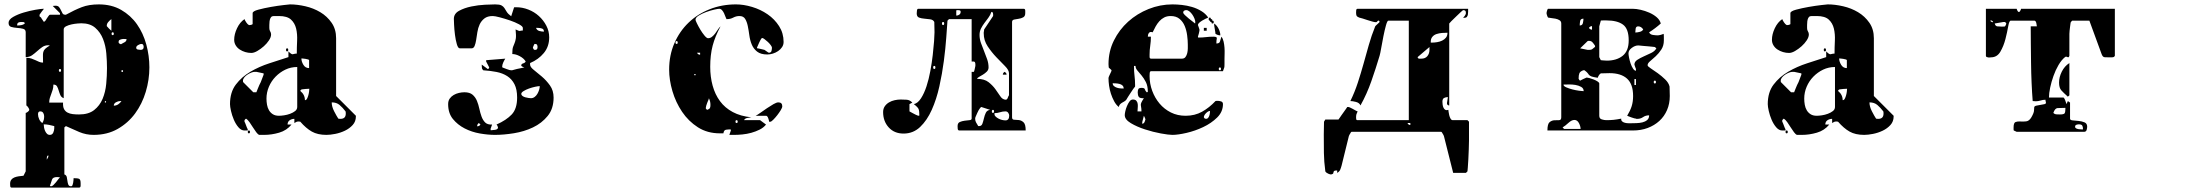

<svg xmlns="http://www.w3.org/2000/svg" viewBox="-20 -587 10040 874"><path d="M280 -520Q320 -542 352.5 -554.5Q385 -567 430 -567Q488 -567 531.5 -542Q575 -517 603.5 -476.5Q632 -436 646 -384.5Q660 -333 660 -280Q660 -224 643.5 -169Q627 -114 595 -70.5Q563 -27 515.5 0Q468 27 406 27Q372 27 341 14Q310 1 280 -13L273 -7V207Q282 210 284 219Q286 228 287 237Q288 246 291 253.5Q294 261 304 261Q308 261 310 256Q312 251 313 245Q314 239 314.5 233Q315 227 315 224Q333 224 340 227Q347 230 347 247Q347 249 347 258Q347 267 340 267H33Q27 267 26.5 260Q26 253 26 250Q26 238 31.5 231Q37 224 46 220.5Q55 217 65.5 215.5Q76 214 87 213L97 193V-73Q100 -73 106.5 -78Q113 -83 113 -87Q114 -90 108.5 -98Q103 -106 100 -107V-324Q113 -324 123 -320.5Q133 -317 141.5 -313Q150 -309 158 -305.5Q166 -302 176 -302Q176 -320 175.5 -331Q175 -342 177 -350Q179 -358 185.5 -364.5Q192 -371 207 -380Q204 -381 200 -381Q184 -381 172 -372.5Q160 -364 149 -354Q138 -344 126 -335.5Q114 -327 97 -327V-440Q97 -453 85 -456Q73 -459 58 -460Q43 -461 31 -464.5Q19 -468 19 -483Q19 -498 40 -510Q61 -522 88 -530Q115 -538 141 -542.5Q167 -547 177 -547H180Q177 -544 169.5 -533.5Q162 -523 160 -520V-513Q161 -511 163 -510Q166 -507 167 -507Q168 -504 173.5 -496.5Q179 -489 180 -487L187 -493Q188 -495 193.5 -503.5Q199 -512 200 -513Q201 -515 203.5 -517.5Q206 -520 207 -520H253V-527L220 -560L233 -561Q244 -561 249 -554.5Q254 -548 257.5 -540.5Q261 -533 264.5 -526.5Q268 -520 277 -520ZM487 -500Q480 -495 473 -487Q466 -479 466 -470Q466 -467 467 -467Q469 -464 476.5 -456.5Q484 -449 487 -447ZM93 -480Q92 -486 86.5 -486.5Q81 -487 77 -487Q68 -487 63 -484Q58 -481 58 -471Q67 -471 76.5 -472.5Q86 -474 93 -480ZM267 -120Q266 -101 271.5 -90.5Q277 -80 287.5 -74.5Q298 -69 311.5 -67.5Q325 -66 340 -66Q383 -66 408.5 -86Q434 -106 447 -137Q460 -168 463.5 -205Q467 -242 467 -277Q467 -308 464 -343.5Q461 -379 449 -409.5Q437 -440 413.5 -460.5Q390 -481 350 -481Q346 -481 333 -480Q320 -479 306 -476Q292 -473 281 -467.5Q270 -462 270 -453V-140Q259 -144 254.5 -154.5Q250 -165 247 -175.5Q244 -186 239.5 -194Q235 -202 223 -202Q223 -189 220 -179Q217 -169 213.5 -160Q210 -151 207 -141.5Q204 -132 204 -120ZM493 -427Q498 -427 498 -433.5Q498 -440 493 -440Q488 -440 488 -433.5Q488 -427 493 -427ZM520 -393Q521 -389 527 -387Q527 -386 530 -386Q533 -386 533 -387Q541 -391 548.5 -395.5Q556 -400 556 -409Q554 -409 548 -409.5Q542 -410 536 -409Q530 -408 525 -405.5Q520 -403 520 -397ZM634 -373Q634 -378 632 -382.5Q630 -387 623 -387Q618 -387 609 -382Q600 -377 600 -370Q600 -363 607.5 -361.5Q615 -360 620 -360Q634 -360 634 -373ZM253 -260Q258 -260 258 -266.5Q258 -273 253 -273Q248 -273 248 -266.5Q248 -260 253 -260ZM540 -267H533V-260H540ZM460 -120Q463 -121 463 -123.5Q463 -126 460 -127Q457 -127 457 -123Q457 -119 460 -120ZM527 -127Q518 -127 508 -121.5Q498 -116 498 -106Q509 -106 518 -112Q527 -118 533 -127ZM181 -58Q181 -65 177 -72.5Q173 -80 163 -80Q153 -80 153 -67Q153 -56 158.5 -44Q164 -32 173 -27Q178 -36 179.5 -42.5Q181 -49 181 -58ZM227 -13Q216 -16 203.5 -18.5Q191 -21 179 -21Q179 -15 180.5 -6.5Q182 2 185.5 9.5Q189 17 194 22Q199 27 207 27Q218 27 222.5 16.5Q227 6 227 -3ZM200 120Q195 122 194 125.5Q193 129 193 133V140L200 127ZM240 219Q221 219 217 230Q213 241 207 260Q209 261 213 261Q217 261 223 255.5Q229 250 234.5 243Q240 236 245 229.5Q250 223 253 220Z M1600 -57Q1600 -34 1585.5 -18Q1571 -2 1550 8Q1529 18 1506 22.5Q1483 27 1466 27Q1426 27 1399.5 12Q1373 -3 1347 -33Q1344 -34 1340 -34Q1334 -34 1330 -32.5Q1326 -31 1320 -27V-46Q1308 -46 1298.5 -39.5Q1289 -33 1289 -20H1307Q1285 7 1250.5 17Q1216 27 1183 27H1160Q1154 25 1146.5 15Q1139 5 1131.5 -7Q1124 -19 1116 -30.5Q1108 -42 1100 -47Q1096 -44 1093 -40V-33Q1094 -32 1096 -27Q1098 -22 1100 -16.5Q1102 -11 1104 -6Q1106 -1 1107 0Q1108 2 1108 7H1093Q1078 7 1065.5 -7.5Q1053 -22 1044.5 -42Q1036 -62 1031.5 -82Q1027 -102 1027 -113Q1027 -167 1053.5 -202Q1080 -237 1120 -260.5Q1160 -284 1206.5 -299Q1253 -314 1293 -327V-353Q1301 -345 1305 -342.5Q1309 -340 1312 -340Q1315 -340 1319 -341.5Q1323 -343 1331 -343Q1331 -371 1332.5 -401.5Q1334 -432 1328 -457Q1322 -482 1304.5 -498Q1287 -514 1250 -514Q1247 -514 1235 -514Q1223 -514 1220 -513Q1214 -511 1211 -504.5Q1208 -498 1207 -490Q1206 -482 1206 -473.5Q1206 -465 1206 -459Q1206 -450 1210 -444Q1214 -438 1214 -430Q1214 -418 1204.5 -403.5Q1195 -389 1181 -376.5Q1167 -364 1151.5 -355Q1136 -346 1124 -346Q1110 -346 1096.5 -350Q1083 -354 1071.5 -361.5Q1060 -369 1053 -380.5Q1046 -392 1046 -406Q1046 -431 1059 -458.5Q1072 -486 1093 -500Q1095 -494 1101 -485Q1107 -476 1113 -473Q1115 -472 1124 -474L1130 -477V-527Q1130 -536 1156 -543Q1182 -550 1213.5 -555.5Q1245 -561 1271.5 -564Q1298 -567 1300 -567Q1333 -567 1370 -558.5Q1407 -550 1438 -531.5Q1469 -513 1489.5 -483.5Q1510 -454 1510 -413V-150L1600 -60ZM1287 -353Q1282 -353 1282 -360Q1282 -367 1287 -367Q1292 -367 1292 -360Q1292 -353 1287 -353ZM1387 -313Q1387 -315 1382 -316.5Q1377 -318 1371 -319Q1365 -320 1359 -320.5Q1353 -321 1352 -321Q1352 -307 1361 -292Q1370 -277 1387 -277ZM1333 -282Q1304 -282 1279 -270Q1254 -258 1234.5 -238Q1215 -218 1204 -192Q1193 -166 1193 -138Q1193 -124 1195.5 -110Q1198 -96 1204.5 -85Q1211 -74 1222 -67Q1233 -60 1250 -60Q1259 -60 1273 -62Q1287 -64 1300.5 -69Q1314 -74 1323.5 -81.5Q1333 -89 1333 -100ZM1180 -253 1147 -260H1139Q1133 -260 1124 -256.5Q1115 -253 1106.5 -247.5Q1098 -242 1092 -234.5Q1086 -227 1086 -220Q1086 -214 1087 -213L1133 -167H1147Q1147 -167 1149 -172Q1151 -177 1154 -184.5Q1157 -192 1160.5 -200Q1164 -208 1167 -213L1180 -247ZM1388 -183Q1384 -183 1370.5 -182Q1357 -181 1353 -180Q1352 -180 1349.5 -177.5Q1347 -175 1347 -173Q1368 -156 1368 -131Q1374 -131 1377.5 -137.5Q1381 -144 1383.5 -153Q1386 -162 1387 -170.5Q1388 -179 1388 -183ZM1554 -70Q1554 -77 1553 -80Q1540 -97 1526 -109Q1512 -121 1490 -121Q1490 -102 1501 -80.5Q1512 -59 1520 -47Q1523 -46 1530 -46Q1554 -46 1554 -70ZM1113 20Q1108 20 1108 13.5Q1108 7 1113 7Q1118 7 1118 13.5Q1118 20 1113 20Z M2393 -293Q2393 -282 2409.5 -269Q2426 -256 2446.5 -238.5Q2467 -221 2483.5 -198Q2500 -175 2500 -143Q2500 -92 2473 -59Q2446 -26 2406 -7Q2366 12 2319.5 19.5Q2273 27 2233 27Q2201 27 2164 20.5Q2127 14 2095 -2.5Q2063 -19 2041.5 -45.5Q2020 -72 2020 -113Q2020 -128 2027 -138Q2034 -148 2045 -154.5Q2056 -161 2069 -164Q2082 -167 2094 -167Q2118 -167 2131 -156Q2144 -145 2151 -128Q2158 -111 2162 -92Q2166 -73 2172 -56.5Q2178 -40 2188.5 -29.5Q2199 -19 2220 -20L2213 0L2214 6Q2220 6 2233.5 4Q2247 2 2247 -7Q2247 -9 2244.5 -14Q2242 -19 2240 -20Q2285 -40 2309.5 -66Q2334 -92 2334 -143Q2334 -180 2322 -203.5Q2310 -227 2289 -240.5Q2268 -254 2240 -259.5Q2212 -265 2180 -267Q2175 -272 2174 -276Q2173 -280 2173 -287V-293L2200 -273H2201Q2202 -273 2203 -274Q2204 -274 2205 -275Q2205 -276 2206 -277.5Q2207 -279 2207 -280L2193 -307V-313L2280 -320Q2275 -312 2270.5 -302Q2266 -292 2266 -283Q2266 -281 2267 -280Q2272 -278 2286.5 -272.5Q2301 -267 2307 -267Q2309 -266 2320 -269.5Q2331 -273 2333 -273L2367 -280Q2365 -280 2360 -282.5Q2355 -285 2353 -287V-290Q2353 -296 2361.5 -298.5Q2370 -301 2373 -307Q2365 -321 2346.5 -331Q2328 -341 2312 -341Q2312 -364 2315.5 -373.5Q2319 -383 2322.5 -391Q2326 -399 2328 -411.5Q2330 -424 2327 -453Q2336 -449 2339.5 -447.5Q2343 -446 2345 -446Q2347 -446 2350 -447Q2353 -448 2360 -448V-460Q2360 -467 2342.5 -476.5Q2325 -486 2301.5 -494Q2278 -502 2255.5 -508Q2233 -514 2223 -514Q2199 -514 2185 -503Q2171 -492 2163.5 -476Q2156 -460 2153 -440.5Q2150 -421 2147.5 -405Q2145 -389 2140.5 -378Q2136 -367 2127 -367H2073Q2065 -367 2059.5 -386Q2054 -405 2051 -429Q2048 -453 2047 -474.5Q2046 -496 2046 -501Q2046 -525 2070 -538Q2094 -551 2125.5 -557.5Q2157 -564 2188 -565.5Q2219 -567 2234 -567Q2254 -567 2262.5 -562.5Q2271 -558 2276 -550.5Q2281 -543 2286.5 -533.5Q2292 -524 2307 -513L2320 -553Q2320 -554 2324 -554Q2328 -554 2331 -554Q2358 -554 2385 -543.5Q2412 -533 2433 -514Q2454 -495 2467 -470Q2480 -445 2480 -417Q2480 -375 2455.5 -345.5Q2431 -316 2393 -300ZM2420 -460Q2424 -449 2435 -446Q2446 -443 2456 -443Q2456 -454 2447.5 -457Q2439 -460 2430 -460ZM2417 -360Q2427 -360 2427 -373Q2427 -378 2425 -382.5Q2423 -387 2416 -387H2413Q2413 -386 2410 -381Q2407 -376 2407 -373Q2406 -373 2406 -370Q2406 -367 2407 -367Q2409 -361 2413 -360ZM2437 -195Q2430 -195 2416 -192Q2402 -189 2388 -184Q2374 -179 2363.5 -172.5Q2353 -166 2353 -160Q2353 -154 2358.5 -150Q2364 -146 2371.5 -144Q2379 -142 2386 -141Q2393 -140 2397 -140Q2406 -140 2413.5 -145.5Q2421 -151 2426 -159.5Q2431 -168 2434 -177.5Q2437 -187 2437 -195ZM2160 -27Q2152 -22 2152 -12Q2162 -12 2167 -20Z M3257 20Q3200 20 3157 -7.5Q3114 -35 3085 -78Q3056 -121 3041 -172Q3026 -223 3026 -270Q3026 -335 3049.5 -389.5Q3073 -444 3114 -483.5Q3155 -523 3210.5 -545Q3266 -567 3330 -567Q3365 -567 3403.5 -555.5Q3442 -544 3474 -522Q3506 -500 3526.5 -468Q3547 -436 3547 -396Q3547 -383 3540 -372.5Q3533 -362 3522 -354.5Q3511 -347 3498 -343Q3485 -339 3473 -339Q3443 -339 3426.5 -352Q3410 -365 3402 -384.5Q3394 -404 3391 -426.5Q3388 -449 3384 -468.5Q3380 -488 3372 -501Q3364 -514 3346 -514Q3331 -514 3318 -507Q3305 -500 3290 -500H3287Q3285 -503 3282.5 -510.5Q3280 -518 3276 -526.5Q3272 -535 3266.5 -541Q3261 -547 3254 -547Q3248 -547 3230.5 -543Q3213 -539 3194 -532Q3175 -525 3160.5 -516Q3146 -507 3146 -497Q3146 -494 3152.5 -480.5Q3159 -467 3168 -452Q3177 -437 3187 -425Q3197 -413 3203 -413Q3213 -413 3221 -419.5Q3229 -426 3235.5 -434.5Q3242 -443 3247.5 -452Q3253 -461 3260 -467Q3235 -421 3224 -379Q3213 -337 3213 -283Q3213 -237 3224 -197Q3235 -157 3257.5 -126.5Q3280 -96 3315.5 -77Q3351 -58 3400 -53Q3397 -53 3383.5 -50.5Q3370 -48 3367 -40H3440L3467 -20Q3456 -6 3438 3Q3420 12 3400 17.5Q3380 23 3359.5 25Q3339 27 3323 27H3300L3307 7L3306 2Q3295 2 3285 3.5Q3275 5 3273 20ZM3494 -370Q3494 -374 3488.5 -381.5Q3483 -389 3475.5 -396Q3468 -403 3460.5 -408.5Q3453 -414 3450 -414Q3448 -414 3447 -413Q3445 -411 3442 -405.5Q3439 -400 3436 -393.5Q3433 -387 3430.5 -381Q3428 -375 3427 -373Q3426 -373 3426 -370Q3426 -368 3427 -367Q3431 -367 3443.5 -364Q3456 -361 3460 -360Q3462 -359 3470 -353Q3478 -347 3480 -347Q3490 -347 3492 -355.5Q3494 -364 3494 -370ZM3060 -387Q3065 -387 3065 -393.5Q3065 -400 3060 -400Q3055 -400 3055 -393.5Q3055 -387 3060 -387ZM3167 -347H3153Q3157 -338 3167 -338ZM3147 -247Q3147 -250 3143 -250Q3139 -250 3140 -247Q3141 -244 3143.5 -244Q3146 -244 3147 -247ZM3193 -93Q3196 -88 3200 -87Q3210 -91 3212 -96Q3214 -101 3214 -109Q3214 -118 3212.5 -124.5Q3211 -131 3207 -140Q3207 -137 3204.5 -131.5Q3202 -126 3199.5 -119.5Q3197 -113 3195 -106.5Q3193 -100 3193 -97ZM3420 -60Q3428 -64 3442 -74Q3456 -84 3471.5 -94.5Q3487 -105 3501 -113Q3515 -121 3523 -121Q3541 -121 3541 -103Q3541 -97 3534 -85.5Q3527 -74 3518 -62.5Q3509 -51 3500 -42Q3491 -33 3487 -33H3481Q3481 -38 3477 -49Q3473 -60 3467 -60ZM3333 -27Q3338 -27 3338 -33.5Q3338 -40 3333 -40Q3328 -40 3328 -33.5Q3328 -27 3333 -27Z M4347 7Q4340 7 4339.5 -2Q4339 -11 4339 -13Q4339 -27 4349 -31.5Q4359 -36 4371 -37.5Q4383 -39 4393 -40Q4403 -41 4403 -47V-260H4413Q4414 -260 4416.5 -270.5Q4419 -281 4420 -287V-294Q4420 -301 4417.5 -304.5Q4415 -308 4403 -307V-500H4300L4293 -493Q4291 -465 4287.5 -416Q4284 -367 4276.5 -309.5Q4269 -252 4256 -193.5Q4243 -135 4221.5 -87Q4200 -39 4168.5 -9Q4137 21 4093 21Q4051 21 4025.5 -7Q4000 -35 4000 -77Q4000 -92 4007.5 -103Q4015 -114 4027 -121Q4039 -128 4053 -131Q4067 -134 4080 -134Q4095 -134 4108 -133Q4121 -132 4133 -120L4120 -113V-80Q4120 -80 4124.5 -77.5Q4129 -75 4135.5 -71.5Q4142 -68 4149 -64.5Q4156 -61 4160 -60L4165 -61Q4165 -82 4161.5 -90.5Q4158 -99 4140 -113Q4158 -117 4172.5 -139.5Q4187 -162 4197.5 -194Q4208 -226 4215 -264Q4222 -302 4226 -337Q4230 -372 4232 -399.5Q4234 -427 4234 -440L4233 -487Q4228 -497 4215 -499Q4202 -501 4188 -502Q4174 -503 4163.5 -507Q4153 -511 4153 -526Q4153 -530 4154 -538.5Q4155 -547 4160 -547H4640Q4647 -547 4647 -538Q4647 -529 4647 -527Q4647 -513 4637.5 -508Q4628 -503 4617 -501.5Q4606 -500 4596.5 -498Q4587 -496 4587 -487V-53Q4587 -42 4596.5 -42Q4606 -42 4618 -40.5Q4630 -39 4639.5 -30Q4649 -21 4649 7ZM4333 -516Q4341 -516 4347 -520.5Q4353 -525 4353 -533Q4353 -539 4348 -540Q4343 -541 4340 -541Q4336 -541 4333 -540ZM4573 -253Q4573 -268 4555 -286Q4537 -304 4515.5 -326.5Q4494 -349 4476 -376Q4458 -403 4458 -435Q4458 -437 4458 -439.5Q4458 -442 4459 -445Q4459 -449 4460 -453L4500 -513Q4501 -514 4501 -520Q4501 -524 4500 -528Q4499 -532 4493 -533Q4488 -518 4479 -506Q4470 -494 4461 -482Q4452 -470 4445.5 -457Q4439 -444 4439 -428Q4439 -409 4445.5 -391Q4452 -373 4459.5 -354.5Q4467 -336 4473.5 -317.5Q4480 -299 4480 -280Q4480 -269 4472 -261Q4464 -253 4454 -247Q4444 -241 4436 -236.5Q4428 -232 4428 -228Q4461 -228 4480 -213Q4499 -198 4511.5 -180.5Q4524 -163 4534 -148Q4544 -133 4560 -133Q4561 -133 4563.5 -135.5Q4566 -138 4567 -140Q4567 -141 4568 -143.5Q4569 -146 4570 -148Q4571 -151 4573 -153ZM4273 -473Q4278 -473 4278 -480Q4278 -487 4273 -487Q4268 -487 4268 -480Q4268 -473 4273 -473ZM4233 -273Q4238 -273 4238 -280Q4238 -287 4233 -287Q4228 -287 4228 -280Q4228 -273 4233 -273ZM4545 -247Q4545 -255 4553 -260Q4562 -255 4562 -247ZM4447 -100Q4446 -100 4443.5 -97.5Q4441 -95 4440 -93Q4435 -87 4428.5 -72.5Q4422 -58 4420 -53L4419 -47Q4419 -37 4423 -30Q4427 -23 4433 -13H4437Q4448 -13 4452 -24Q4456 -35 4459 -48.5Q4462 -62 4467.5 -73.5Q4473 -85 4487 -87ZM4500 -73Q4505 -73 4505 -80Q4505 -87 4500 -87Q4495 -87 4495 -80Q4495 -73 4500 -73ZM4507 -67Q4507 -61 4512.5 -56Q4518 -51 4525.5 -47Q4533 -43 4541.5 -41Q4550 -39 4557 -39Q4574 -39 4574 -61Q4574 -67 4569.5 -73.5Q4565 -80 4557 -80Q4544 -80 4532 -76Q4520 -72 4507 -72Z M5440 -447Q5440 -445 5437 -433.5Q5434 -422 5433 -420L5434 -416Q5454 -416 5469.5 -418Q5485 -420 5504 -420Q5521 -420 5519 -412Q5517 -404 5517 -389Q5530 -389 5533 -397Q5536 -405 5540 -420Q5547 -411 5550 -397.5Q5553 -384 5554 -370Q5555 -356 5554.5 -342.5Q5554 -329 5554 -319Q5554 -311 5554 -296.5Q5554 -282 5553 -280L5547 -263H5220Q5214 -263 5213.5 -253Q5213 -243 5213 -241Q5213 -206 5225 -173.5Q5237 -141 5258.5 -115.5Q5280 -90 5310 -75Q5340 -60 5377 -60Q5419 -60 5452 -78.5Q5485 -97 5513 -127Q5516 -128 5523 -128Q5529 -128 5538 -125.5Q5547 -123 5547 -113Q5547 -78 5520.5 -52Q5494 -26 5457 -8.5Q5420 9 5381 18Q5342 27 5317 27Q5300 27 5264.5 20.5Q5229 14 5192 2Q5155 -10 5127.5 -26.5Q5100 -43 5100 -63Q5100 -69 5102.5 -80.5Q5105 -92 5110 -104Q5115 -116 5121.5 -125Q5128 -134 5137 -134Q5148 -134 5153 -128Q5158 -122 5159 -113.5Q5160 -105 5159 -95.5Q5158 -86 5158 -80H5176Q5176 -93 5174.5 -99Q5173 -105 5173 -109.5Q5173 -114 5175.5 -120Q5178 -126 5187 -140Q5168 -139 5163.5 -146.5Q5159 -154 5159 -166Q5159 -176 5162 -181.5Q5165 -187 5177 -187Q5190 -187 5191.5 -180.5Q5193 -174 5200 -167Q5201 -166 5202.5 -167.5Q5204 -169 5205 -169Q5205 -196 5196 -213.5Q5187 -231 5176.5 -243.5Q5166 -256 5157.5 -266Q5149 -276 5149 -287H5142Q5142 -261 5144.5 -241.5Q5147 -222 5147 -200V-193Q5144 -190 5138.5 -182Q5133 -174 5126.5 -164Q5120 -154 5114.5 -145.5Q5109 -137 5107 -133Q5103 -128 5097.5 -125Q5092 -122 5087 -119Q5082 -116 5078 -111.5Q5074 -107 5073 -100Q5061 -109 5052 -125.5Q5043 -142 5037 -160.5Q5031 -179 5028.5 -197.5Q5026 -216 5026 -231Q5026 -234 5028 -239Q5030 -244 5033 -250Q5036 -256 5038 -260.5Q5040 -265 5040 -267Q5040 -268 5033.5 -273.5Q5027 -279 5027 -280L5026 -295Q5026 -353 5050.5 -402.5Q5075 -452 5115.5 -488.5Q5156 -525 5208.5 -546Q5261 -567 5317 -567Q5337 -567 5360 -564.5Q5383 -562 5405.5 -555.5Q5428 -549 5448 -537Q5468 -525 5480 -507Q5475 -505 5467.5 -501.5Q5460 -498 5452 -493Q5444 -488 5438.5 -483Q5433 -478 5433 -473Q5433 -472 5436.5 -463.5Q5440 -455 5440 -453ZM5421 -487Q5421 -493 5417.5 -502Q5414 -511 5408 -520Q5402 -529 5394.5 -535Q5387 -541 5380 -541Q5375 -541 5370.5 -538.5Q5366 -536 5366 -530Q5366 -526 5373.5 -518.5Q5381 -511 5391 -503Q5401 -495 5409.5 -488.5Q5418 -482 5420 -480Q5421 -482 5421 -487ZM5360 -320Q5371 -320 5376.5 -327.5Q5382 -335 5384.5 -345.5Q5387 -356 5387 -367Q5387 -378 5387 -384Q5387 -403 5384 -426Q5381 -449 5373 -468.5Q5365 -488 5349.5 -501Q5334 -514 5309 -514Q5292 -514 5279.5 -507.5Q5267 -501 5257.5 -490.5Q5248 -480 5240.5 -466.5Q5233 -453 5227 -440Q5215 -444 5210 -437Q5205 -430 5205 -420H5219Q5219 -399 5216 -379Q5213 -359 5213 -339Q5213 -336 5213 -328Q5213 -320 5220 -320ZM5493 -500Q5500 -500 5498 -493H5500Q5505 -493 5505 -486.5Q5505 -480 5500 -480Q5493 -480 5495 -487H5493Q5488 -487 5488 -493H5487Q5482 -493 5482 -500Q5482 -507 5487 -507Q5492 -507 5492 -500ZM5507 -480Q5519 -472 5527 -456.5Q5535 -441 5535 -426Q5524 -426 5513 -433Q5513 -436 5512 -441.5Q5511 -447 5510 -453.5Q5509 -460 5508 -465.5Q5507 -471 5507 -473ZM5460 -447V-460H5473V-447ZM5533 -267Q5538 -267 5538 -273.5Q5538 -280 5533 -280Q5528 -280 5528 -273.5Q5528 -267 5533 -267ZM5095 -184Q5095 -193 5089.5 -198Q5084 -203 5076 -205Q5068 -207 5059.5 -207.5Q5051 -208 5045 -208Q5045 -200 5051 -195Q5057 -190 5065 -187.5Q5073 -185 5081.5 -184.5Q5090 -184 5095 -184ZM5488 -82Q5480 -82 5470 -72Q5460 -62 5460 -53Q5461 -51 5462 -50Q5463 -47 5467 -47Q5467 -46 5470 -46Q5476 -46 5479.5 -50.5Q5483 -55 5485 -61Q5487 -67 5487.5 -73Q5488 -79 5488 -82ZM5180 -33 5179 -24Q5186 -24 5189 -29.5Q5192 -35 5193 -40Q5194 -41 5194 -43Q5194 -46 5193 -47Q5193 -48 5190.5 -53.5Q5188 -59 5187 -60Z M6667 53Q6667 69 6666 92.5Q6665 116 6664 138.5Q6663 161 6661.5 177Q6660 193 6660 193L6653 200H6595L6553 33Q6551 27 6548 23Q6546 19 6544 16Q6542 13 6540 13H6133Q6131 13 6129 16Q6127 19 6125 23Q6122 27 6120 33L6087 167Q6084 178 6080.5 186Q6077 194 6067 200V189Q6056 189 6053.5 191Q6051 193 6050.5 196Q6050 199 6049 202Q6048 205 6040 207Q6036 208 6026 203.5Q6016 199 6013 193Q6007 148 6006.5 109Q6006 70 6006 25L6007 -33L6013 -43H6073L6080 -53Q6082 -56 6086.5 -62.5Q6091 -69 6096.5 -76.5Q6102 -84 6106.5 -90.5Q6111 -97 6113 -100H6117Q6120 -100 6125.5 -97.5Q6131 -95 6137.5 -91.5Q6144 -88 6150 -84.5Q6156 -81 6160 -80Q6156 -72 6154.5 -66.5Q6153 -61 6153 -53Q6153 -50 6153.5 -45Q6154 -40 6160 -40H6393V-493H6300Q6295 -493 6289 -471.5Q6283 -450 6277.5 -422.5Q6272 -395 6267.5 -369Q6263 -343 6260 -333Q6243 -276 6222.5 -217.5Q6202 -159 6173 -107Q6168 -119 6152.5 -123Q6137 -127 6127 -127Q6147 -168 6161 -211Q6175 -254 6187 -297Q6199 -340 6211 -382.5Q6223 -425 6240 -467Q6241 -469 6250 -477Q6259 -485 6260 -487Q6261 -487 6259.5 -489Q6258 -491 6258 -492Q6257 -492 6255.5 -493Q6254 -494 6253 -493L6247 -487Q6246 -486 6243 -486Q6237 -486 6226.5 -489Q6216 -492 6205 -495.5Q6194 -499 6183.5 -502.5Q6173 -506 6167 -507Q6157 -511 6155 -516Q6153 -521 6153 -529Q6153 -532 6153.5 -539.5Q6154 -547 6160 -547H6663Q6663 -541 6663 -534Q6663 -527 6662 -521Q6661 -515 6657.5 -510.5Q6654 -506 6647 -506Q6642 -506 6640 -507Q6644 -509 6648.5 -516Q6653 -523 6653 -527Q6653 -536 6649.5 -538.5Q6646 -541 6641 -541Q6639 -541 6629 -531.5Q6619 -522 6607.5 -511Q6596 -500 6586.5 -490.5Q6577 -481 6577 -480V-107Q6575 -106 6571 -109Q6567 -112 6567 -113Q6566 -117 6568.5 -129Q6571 -141 6571 -145Q6561 -145 6553.5 -141Q6546 -137 6546 -124Q6546 -118 6547 -110.5Q6548 -103 6551 -96.5Q6554 -90 6559.5 -87Q6565 -84 6573 -87Q6573 -86 6574 -78.5Q6575 -71 6577 -62.5Q6579 -54 6583 -47Q6587 -40 6593 -40H6660L6667 -33ZM6497 -393Q6509 -393 6521.5 -395Q6534 -397 6544.5 -402Q6555 -407 6562 -415.5Q6569 -424 6569 -438Q6558 -438 6544.5 -437Q6531 -436 6519 -432Q6507 -428 6499.5 -418.5Q6492 -409 6493 -393ZM6487 -373 6433 -327Q6435 -320 6440 -320Q6445 -320 6450 -320Q6468 -320 6477.5 -331.5Q6487 -343 6487 -360ZM6400 -27H6387Q6391 -18 6400 -18Z M7413 -547Q7428 -547 7448 -542.5Q7468 -538 7487.5 -529.5Q7507 -521 7521.5 -508.5Q7536 -496 7540 -480Q7529 -470 7514.5 -459Q7500 -448 7487 -440Q7491 -430 7504 -428Q7517 -426 7527 -426L7533 -427Q7536 -427 7543.5 -429.5Q7551 -432 7553 -433Q7554 -430 7554 -418.5Q7554 -407 7554 -403Q7554 -379 7542.5 -361.5Q7531 -344 7517 -331Q7503 -318 7491.5 -308.5Q7480 -299 7480 -290Q7480 -285 7494 -276Q7508 -267 7526 -254Q7544 -241 7560 -225.5Q7576 -210 7580 -193L7581 -150Q7581 -115 7568.5 -86Q7556 -57 7533.5 -36.5Q7511 -16 7480.5 -4.5Q7450 7 7413 7H7024Q7024 -23 7034 -31Q7044 -39 7055.5 -39.5Q7067 -40 7077 -40Q7087 -40 7087 -53V-480Q7087 -490 7079 -495Q7071 -500 7060.5 -502Q7050 -504 7040 -505Q7030 -506 7027 -507Q7025 -509 7022.5 -516.5Q7020 -524 7020 -527Q7020 -531 7022.5 -539Q7025 -547 7027 -547ZM7188 -502Q7175 -502 7173 -491.5Q7171 -481 7171 -471Q7183 -471 7185.5 -482Q7188 -493 7188 -502ZM7267 -313Q7268 -313 7278 -312Q7288 -311 7294 -311Q7339 -311 7366.5 -333Q7394 -355 7394 -403Q7394 -456 7368 -475Q7342 -494 7293 -494Q7287 -494 7277 -494Q7267 -494 7267 -493L7260 -467V-327ZM7227 -468Q7218 -468 7213 -460Q7218 -452 7227 -452ZM7460 -453Q7451 -467 7437 -467Q7427 -467 7425.5 -456Q7424 -445 7424 -439Q7433 -439 7444.5 -442Q7456 -445 7460 -453ZM7214 -360Q7223 -360 7227 -362.5Q7231 -365 7240 -373Q7241 -374 7241 -377Q7241 -379 7240 -380Q7234 -389 7228.5 -395Q7223 -401 7213 -401Q7208 -401 7207 -400L7173 -367L7207 -360ZM7513 -373Q7513 -373 7504.5 -374Q7496 -375 7484.5 -376Q7473 -377 7460.5 -378Q7448 -379 7440 -380H7436Q7423 -380 7408 -369Q7393 -358 7393 -344Q7393 -338 7395.5 -325Q7398 -312 7402.5 -298.5Q7407 -285 7413.5 -275Q7420 -265 7427 -265V-273Q7426 -275 7423 -283.5Q7420 -292 7420 -293Q7420 -306 7433 -314.5Q7446 -323 7463 -330.5Q7480 -338 7496.5 -346Q7513 -354 7520 -367ZM7260 -60Q7260 -47 7271.5 -43.5Q7283 -40 7292 -40Q7310 -40 7325 -41.5Q7340 -43 7360 -47Q7359 -39 7364 -34.5Q7369 -30 7377 -28Q7385 -26 7393 -26Q7401 -26 7406 -26Q7416 -26 7430 -26.5Q7444 -27 7456.5 -30Q7469 -33 7478 -40.5Q7487 -48 7487 -62Q7471 -62 7459.5 -54Q7448 -46 7434 -46H7429Q7428 -46 7427 -47Q7425 -47 7419 -48.5Q7413 -50 7406.5 -52.5Q7400 -55 7394.5 -57Q7389 -59 7387 -60Q7401 -83 7407.5 -103.5Q7414 -124 7414 -150Q7414 -204 7386.5 -229Q7359 -254 7307 -254L7267 -253Q7262 -250 7258.5 -244.5Q7255 -239 7253 -233Q7233 -236 7226 -238.5Q7219 -241 7215.5 -244Q7212 -247 7208.5 -252.5Q7205 -258 7193 -267H7187Q7173 -262 7169.5 -253.5Q7166 -245 7166 -230Q7166 -227 7167 -227Q7169 -221 7173 -220Q7176 -222 7186.5 -227Q7197 -232 7200 -233Q7201 -234 7203 -234Q7206 -234 7215.5 -231.5Q7225 -229 7235 -225Q7245 -221 7252.5 -216Q7260 -211 7260 -207ZM7427 -227H7420V-200H7427ZM7513 -207Q7518 -207 7518 -213.5Q7518 -220 7513 -220Q7508 -220 7508 -213.5Q7508 -207 7513 -207ZM7189 -172Q7189 -185 7177.5 -191.5Q7166 -198 7151 -200.5Q7136 -203 7120.5 -202.5Q7105 -202 7097 -202Q7097 -195 7109.5 -189.5Q7122 -184 7137.5 -180Q7153 -176 7168 -174Q7183 -172 7189 -172ZM7175 0Q7175 -12 7167.5 -26.5Q7160 -41 7147 -41Q7134 -41 7119.5 -27.5Q7105 -14 7093 -7L7100 0Z M8600 -57Q8600 -34 8585.5 -18Q8571 -2 8550 8Q8529 18 8506 22.5Q8483 27 8466 27Q8426 27 8399.5 12Q8373 -3 8347 -33Q8344 -34 8340 -34Q8334 -34 8330 -32.5Q8326 -31 8320 -27V-46Q8308 -46 8298.5 -39.5Q8289 -33 8289 -20H8307Q8285 7 8250.5 17Q8216 27 8183 27H8160Q8154 25 8146.5 15Q8139 5 8131.5 -7Q8124 -19 8116 -30.5Q8108 -42 8100 -47Q8096 -44 8093 -40V-33Q8094 -32 8096 -27Q8098 -22 8100 -16.5Q8102 -11 8104 -6Q8106 -1 8107 0Q8108 2 8108 7H8093Q8078 7 8065.5 -7.5Q8053 -22 8044.5 -42Q8036 -62 8031.5 -82Q8027 -102 8027 -113Q8027 -167 8053.5 -202Q8080 -237 8120 -260.5Q8160 -284 8206.5 -299Q8253 -314 8293 -327V-353Q8301 -345 8305 -342.5Q8309 -340 8312 -340Q8315 -340 8319 -341.5Q8323 -343 8331 -343Q8331 -371 8332.5 -401.5Q8334 -432 8328 -457Q8322 -482 8304.5 -498Q8287 -514 8250 -514Q8247 -514 8235 -514Q8223 -514 8220 -513Q8214 -511 8211 -504.5Q8208 -498 8207 -490Q8206 -482 8206 -473.5Q8206 -465 8206 -459Q8206 -450 8210 -444Q8214 -438 8214 -430Q8214 -418 8204.5 -403.5Q8195 -389 8181 -376.5Q8167 -364 8151.5 -355Q8136 -346 8124 -346Q8110 -346 8096.5 -350Q8083 -354 8071.5 -361.5Q8060 -369 8053 -380.5Q8046 -392 8046 -406Q8046 -431 8059 -458.5Q8072 -486 8093 -500Q8095 -494 8101 -485Q8107 -476 8113 -473Q8115 -472 8124 -474L8130 -477V-527Q8130 -536 8156 -543Q8182 -550 8213.5 -555.5Q8245 -561 8271.5 -564Q8298 -567 8300 -567Q8333 -567 8370 -558.5Q8407 -550 8438 -531.5Q8469 -513 8489.5 -483.5Q8510 -454 8510 -413V-150L8600 -60ZM8287 -353Q8282 -353 8282 -360Q8282 -367 8287 -367Q8292 -367 8292 -360Q8292 -353 8287 -353ZM8387 -313Q8387 -315 8382 -316.5Q8377 -318 8371 -319Q8365 -320 8359 -320.5Q8353 -321 8352 -321Q8352 -307 8361 -292Q8370 -277 8387 -277ZM8333 -282Q8304 -282 8279 -270Q8254 -258 8234.5 -238Q8215 -218 8204 -192Q8193 -166 8193 -138Q8193 -124 8195.5 -110Q8198 -96 8204.5 -85Q8211 -74 8222 -67Q8233 -60 8250 -60Q8259 -60 8273 -62Q8287 -64 8300.5 -69Q8314 -74 8323.5 -81.5Q8333 -89 8333 -100ZM8180 -253 8147 -260H8139Q8133 -260 8124 -256.5Q8115 -253 8106.5 -247.5Q8098 -242 8092 -234.5Q8086 -227 8086 -220Q8086 -214 8087 -213L8133 -167H8147Q8147 -167 8149 -172Q8151 -177 8154 -184.5Q8157 -192 8160.5 -200Q8164 -208 8167 -213L8180 -247ZM8388 -183Q8384 -183 8370.5 -182Q8357 -181 8353 -180Q8352 -180 8349.5 -177.5Q8347 -175 8347 -173Q8368 -156 8368 -131Q8374 -131 8377.5 -137.5Q8381 -144 8383.5 -153Q8386 -162 8387 -170.5Q8388 -179 8388 -183ZM8554 -70Q8554 -77 8553 -80Q8540 -97 8526 -109Q8512 -121 8490 -121Q8490 -102 8501 -80.5Q8512 -59 8520 -47Q8523 -46 8530 -46Q8554 -46 8554 -70ZM8113 20Q8108 20 8108 13.5Q8108 7 8113 7Q8118 7 8118 13.5Q8118 20 8113 20Z M9607 -333Q9607 -332 9604.5 -329.5Q9602 -327 9600 -327Q9599 -326 9591 -326Q9583 -326 9579 -326Q9569 -326 9560.5 -326.5Q9552 -327 9547 -340L9491 -493H9413L9407 -487Q9406 -486 9405 -479.5Q9404 -473 9403 -464.5Q9402 -456 9401 -447.5Q9400 -439 9400 -433V-333Q9398 -327 9396 -326.5Q9394 -326 9391.5 -327Q9389 -328 9386.5 -329Q9384 -330 9380 -327Q9364 -314 9350.5 -291Q9337 -268 9327.5 -241Q9318 -214 9312.5 -188Q9307 -162 9307 -143H9373Q9374 -143 9376.5 -139.5Q9379 -136 9380 -133L9387 -113L9393 -127L9403 -120V-47Q9403 -40 9415 -39Q9427 -38 9442 -36.5Q9457 -35 9469 -30Q9481 -25 9481 -10Q9481 -4 9478.5 4.5Q9476 13 9467 13H9160L9147 7Q9146 6 9146 1Q9146 -4 9146 -7Q9146 -28 9155 -31.5Q9164 -35 9176.5 -34Q9189 -33 9203 -34.5Q9217 -36 9227 -53Q9239 -74 9239 -84Q9239 -94 9240 -99Q9241 -104 9249.5 -106Q9258 -108 9287 -113Q9295 -115 9293 -122Q9291 -129 9291 -133Q9280 -133 9269 -129.5Q9258 -126 9247 -126L9233 -127Q9230 -164 9228 -209.5Q9226 -255 9225.5 -301.5Q9225 -348 9224.5 -391Q9224 -434 9224 -467H9252Q9252 -471 9249.5 -482Q9247 -493 9240 -493H9133Q9126 -493 9121.5 -467Q9117 -441 9109 -409.5Q9101 -378 9086 -352Q9071 -326 9043 -326Q9043 -326 9039 -325.5Q9035 -325 9031 -325.5Q9027 -326 9023.5 -327.5Q9020 -329 9020 -333V-547H9160Q9160 -545 9162.5 -540Q9165 -535 9167 -533H9173Q9175 -535 9177.5 -540Q9180 -545 9180 -547H9607ZM9053 -487Q9051 -491 9047 -493Q9046 -494 9043 -494Q9041 -494 9040 -493Q9041 -489 9047 -487Q9047 -486 9050 -486Q9052 -486 9053 -487ZM9060 -480Q9063 -468 9072 -467Q9081 -466 9090 -466Q9092 -466 9098.5 -466Q9105 -466 9107 -467Q9108 -468 9110.5 -473Q9113 -478 9113 -480Q9113 -481 9110.5 -483.5Q9108 -486 9107 -487H9100ZM9393 -147Q9374 -164 9363.5 -175.5Q9353 -187 9353 -211Q9353 -236 9365.5 -261Q9378 -286 9400 -300V-153ZM9382 -96Q9358 -96 9346 -95Q9334 -94 9327 -73Q9333 -67 9341 -66.5Q9349 -66 9357 -66Q9375 -66 9378.5 -71.5Q9382 -77 9382 -96ZM9462 2Q9462 -10 9458.5 -15.5Q9455 -21 9443 -21Q9438 -21 9432 -19Q9426 -17 9426 -10Q9426 -5 9431 -2.5Q9436 0 9442.5 1Q9449 2 9454.5 2Q9460 2 9462 2Z"/></svg>

Font: Genkaimincho
Style: Regular
Weight: 800
Designer: Dr. Ken Lunde (project architect, glyph set definition & overall production); Masataka HATTORI \u670D \u90E8 \u6B63 \u8C
Foundry: Adobe Systems Incorporated
Version: Version 1.00